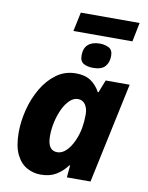

<svg xmlns="http://www.w3.org/2000/svg" viewBox="-96 -953 793 1032"><g transform="rotate(10 300.0 -437.5)"><path d="M238 -781 260 -885H581L560 -781ZM376 -604Q345 -604 324.5 -615.5Q304 -627 304 -659Q304 -700 327 -719.5Q350 -739 390 -739Q417 -739 439 -728Q461 -717 461 -684Q461 -648 441.5 -626Q422 -604 376 -604ZM198 10Q157 10 121.5 -10Q86 -30 64.5 -74.5Q43 -119 43 -194Q43 -253 59 -317Q75 -381 107 -436Q139 -491 185.5 -525Q232 -559 292 -559Q342 -559 373.5 -537.5Q405 -516 424 -480H428L455 -549H586L469 0H340L346 -66H342Q317 -32 282.5 -11Q248 10 198 10ZM265 -124Q291 -124 313.5 -146Q336 -168 352 -203Q368 -238 375 -277Q378 -295 379.5 -312.5Q381 -330 381 -350Q381 -383 366.5 -404Q352 -425 326 -425Q303 -425 282 -405.5Q261 -386 245.5 -353.5Q230 -321 221 -282Q212 -243 212 -203Q212 -124 265 -124Z"/></g></svg>

Font: Noto Sans ExtraBold
Style: Italic
Weight: 800
Italic angle: -12°
Designer: Monotype Design Team
Foundry: Monotype Imaging Inc.
Version: Version 2.013; ttfautohint (v1.8.4.7-5d5b)